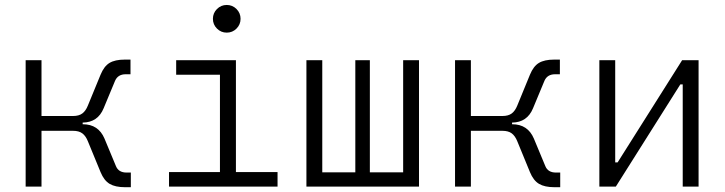

<svg xmlns="http://www.w3.org/2000/svg" viewBox="-20 -764 2970 786"><path d="M85 0V-517.6H149.9V-289.1H278.8Q303.2 -289.1 317.1 -299.6Q331.1 -310.1 339.8 -332L391.6 -458Q405.8 -492.7 428.2 -506.3Q450.7 -520 490.7 -520H514.2V-460H494.6Q462.9 -460 451.2 -433.6L404.3 -320.8Q380.4 -262.7 318.4 -262.2V-255.4H318.8Q382.8 -255.4 407.7 -196.8L454.6 -84Q465.3 -57.6 498 -57.6H515.6V2.4H492.2Q452.1 2.4 429 -11.2Q405.8 -24.9 391.6 -59.6L339.8 -185.5Q331.1 -207.5 317.1 -218Q303.2 -228.5 278.8 -228.5H149.9V0Z M671.9 0V-59.6H880.4V-458H701.2V-517.6H945.8V-59.6H1116.2V0ZM908.2 -630.4Q884.8 -630.4 868.2 -647Q851.6 -663.6 851.6 -687Q851.6 -710.4 868.2 -727.1Q884.8 -743.7 908.2 -743.7Q931.6 -743.7 948.2 -727.1Q964.8 -710.4 964.8 -687Q964.8 -663.6 948.2 -647Q931.6 -630.4 908.2 -630.4Z M1234.4 0V-517.6H1299.3V-58.6H1434.6V-517.6H1494.1V-58.6H1630.4V-517.6H1695.3V0Z M1842.8 0V-517.6H1907.7V-289.1H2036.6Q2061 -289.1 2075 -299.6Q2088.9 -310.1 2097.7 -332L2149.4 -458Q2163.6 -492.7 2186 -506.3Q2208.5 -520 2248.5 -520H2272V-460H2252.4Q2220.7 -460 2209 -433.6L2162.1 -320.8Q2138.2 -262.7 2076.2 -262.2V-255.4H2076.7Q2140.6 -255.4 2165.5 -196.8L2212.4 -84Q2223.1 -57.6 2255.9 -57.6H2273.4V2.4H2250Q2210 2.4 2186.8 -11.2Q2163.6 -24.9 2149.4 -59.6L2097.7 -185.5Q2088.9 -207.5 2075 -218Q2061 -228.5 2036.6 -228.5H1907.7V0Z M2433.6 0V-517.6H2498.5V-99.1H2508.3L2772.5 -517.6H2839.8V0H2774.9V-418.5H2765.1L2501 0Z"/></svg>

Font: CaskaydiaCove NFP Light
Style: Regular
Weight: 300
Designer: Aaron Bell
Foundry: Saja Typeworks
Version: Version 2111.001; VTT 6.35;Nerd Fonts 3.1.1